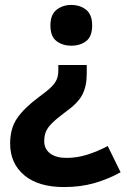

<svg xmlns="http://www.w3.org/2000/svg" viewBox="-20 -576 514 777"><path d="M353 -473Q353 -428 328.5 -409.5Q304 -391 268 -391Q234 -391 209 -409.5Q184 -428 184 -473Q184 -517 209 -536.5Q234 -556 268 -556Q304 -556 328.5 -536.5Q353 -517 353 -473ZM331 -277Q331 -227 313 -192.5Q295 -158 244 -122Q209 -96 190.5 -77.5Q172 -59 165.5 -42.5Q159 -26 159 -5Q159 27 183 45Q207 63 249 63Q292 63 333 50Q374 37 416 15L468 121Q420 148 363.5 164.5Q307 181 239 181Q135 181 78 133Q21 85 21 5Q21 -57 50 -98.5Q79 -140 137 -183Q169 -206 186 -222.5Q203 -239 209.5 -254.5Q216 -270 216 -291V-313H331Z"/></svg>

Font: Noto Sans Syriac
Style: Bold
Weight: 700
Designer: Patrick Giasson and the Monotype Design Team
Foundry: Monotype Imaging Inc.
Version: Version 3.000; ttfautohint (v1.8.4.7-5d5b)